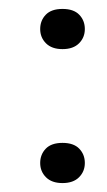

<svg xmlns="http://www.w3.org/2000/svg" viewBox="-20 -410 240 430"><path d="M120 -300Q96 -300 83 -313Q70 -326 70 -345Q70 -364 82.5 -377Q95 -390 120 -390Q145 -390 157.5 -377Q170 -364 170 -345Q170 -326 157 -313Q144 -300 120 -300ZM120 0Q96 0 83 -13Q70 -26 70 -45Q70 -64 82.5 -77Q95 -90 120 -90Q145 -90 157.5 -77Q170 -64 170 -45Q170 -26 157 -13Q144 0 120 0Z"/></svg>

Font: Red Rose Light
Style: Regular
Weight: 300
Designer: Jaikishan Patel
Version: Version 1.001; ttfautohint (v1.8.3)